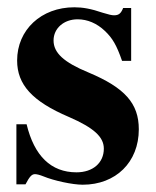

<svg xmlns="http://www.w3.org/2000/svg" viewBox="-20 -493 429 527"><path d="M340 -326V-471H318C312 -456 306 -451 293 -451C287 -451 278 -453 262 -458C230 -469 207 -473 184 -473C93 -473 27 -411 27 -327C27 -261 68 -215 169 -172C238 -142 265 -117 265 -85C265 -46 235 -20 190 -20C120 -20 74 -65 53 -152H25V13H50C61 -8 67 -15 76 -15C81 -15 89 -13 99 -9C128 3 179 14 207 14C298 14 361 -48 361 -138C361 -209 323 -252 223 -294C155 -322 127 -348 127 -382C127 -415 155 -440 193 -440C220 -440 246 -429 268 -408C289 -388 300 -369 315 -326Z"/></svg>

Font: STIXGeneral
Style: Bold
Weight: 700
Designer: MicroPress Inc., with final additions and corrections provided by Coen Hoffman, Elsevier (retired)
Version: Version 1.1.0